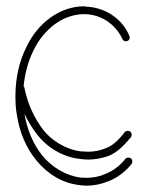

<svg xmlns="http://www.w3.org/2000/svg" viewBox="-20 -591 476 610"><path d="M324 -15C353 -26 379 -46 398 -70C402 -76 401 -84 396 -88C390 -92 382 -91 378 -86C362 -65 339 -48 314 -38C296 -30 275 -26 255 -26C248 -26 242 -27 235 -27C189 -33 145 -60 115 -96C85 -133 66 -180 58 -228V-229C68 -207 81 -186 96 -166C125 -127 176 -92 234 -86C243 -85 251 -84 260 -84C284 -84 306 -89 326 -96C354 -108 375 -130 396 -155C400 -161 399 -168 394 -173C388 -177 381 -176 376 -171C357 -146 338 -128 316 -120C299 -113 280 -109 260 -109C253 -109 245 -110 238 -110C187 -116 141 -147 116 -180C87 -219 68 -262 58 -310C58 -313 57 -315 55 -317C59 -357 69 -396 87 -432C103 -465 126 -493 154 -514C181 -534 214 -546 247 -546C248 -546 250 -546 252 -546C280 -545 304 -535 322 -523C339 -511 357 -493 369 -467C371 -461 379 -458 385 -461C391 -463 394 -471 391 -477C380 -504 360 -528 335 -544C311 -560 282 -569 252 -570C250 -571 249 -571 247 -571C208 -571 170 -557 139 -534C107 -511 82 -479 65 -444C40 -395 29 -340 29 -286C29 -265 30 -244 34 -224C42 -172 62 -122 96 -81C130 -39 178 -9 232 -3C240 -2 247 -1 255 -1C278 -1 302 -6 324 -15Z"/></svg>

Font: LS
Style: LightAlt
Weight: 250
Designer: BSozoo
Foundry: BSozoo
Version: Version 001.000